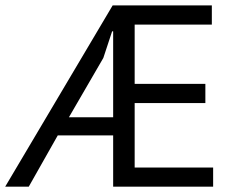

<svg xmlns="http://www.w3.org/2000/svg" viewBox="-41 -704 888 724"><path d="M385.7 -585.9Q385.7 -504.9 385.7 -261.7Q343.8 -261.7 218.8 -261.7Q251 -317.4 348.6 -485.4Q356.4 -510.7 381.8 -585.9Q382.8 -585.9 385.7 -585.9ZM385.7 0Q480.5 0 762.7 0Q762.7 -17.6 762.7 -72.3Q688.5 -72.3 466.8 -72.3Q466.8 -132.8 466.8 -315.4Q533.2 -315.4 733.4 -315.4Q733.4 -334 733.4 -387.7Q667 -387.7 466.8 -387.7Q466.8 -443.4 466.8 -611.3Q540 -611.3 757.8 -611.3Q757.8 -628.9 757.8 -683.6Q664.1 -683.6 383.8 -683.6Q282.2 -512.7 -21.5 0Q1 0 67.4 0Q94.7 -48.8 176.8 -193.4Q228.5 -193.4 385.7 -193.4Q385.7 -145.5 385.7 0Z"/></svg>

Font: Aptus Gothic JP
Style: Medium
Weight: 400
Designer: Fuminori Ogawa / Motoya
Version: Version 1